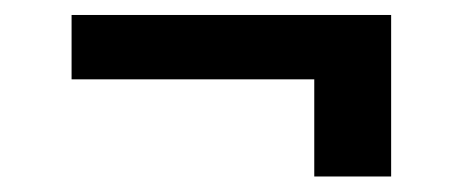

<svg xmlns="http://www.w3.org/2000/svg" viewBox="-20 -413 600 250"><path d="M489.3 -393.5V-309.7H73.2V-393.5ZM489.3 -355.1V-183.2H389.2V-355.1Z"/></svg>

Font: Riot Sans
Style: Regular
Weight: 400
Designer: Rasmus Andersson
Foundry: rsms
Version: Version 3.005